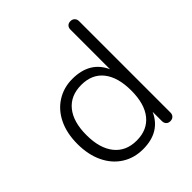

<svg xmlns="http://www.w3.org/2000/svg" viewBox="-198 -836 969 969"><g transform="rotate(-45 286.5 -351.5)"><path d="M390.6 -98.4Q432.1 -149.9 432.1 -244.9Q432.1 -339.8 391.1 -391.8Q350.1 -443.8 273.4 -443.8Q196.8 -443.8 154.8 -392.3Q112.8 -340.8 112.8 -246.3Q112.8 -151.9 154.8 -99.4Q196.8 -46.9 272.9 -46.9Q349.1 -46.9 390.6 -98.4ZM262.7 -497.1Q387.2 -497.1 432.1 -397V-679.2Q432.1 -693.4 440.2 -701.7Q448.2 -710 462.2 -710Q476.1 -710 484.6 -701.4Q493.2 -692.9 493.2 -679.2V-26.9Q493.2 -12.7 484.6 -4.4Q476.1 3.9 462.2 3.9Q448.2 3.9 440.2 -4.6Q432.1 -13.2 432.1 -26.9V-92.8Q387.2 6.8 265.1 6.8Q201.2 6.8 152.1 -24.7Q103 -56.2 75.9 -113.5Q48.8 -170.9 48.8 -246.6Q48.8 -322.3 75.9 -378.7Q103 -435.1 152.1 -466.1Q201.2 -497.1 262.7 -497.1Z"/></g></svg>

Font: Nunito-Light
Style: Regular
Weight: 300
Designer: Vernon Adams
Foundry: newtypography
Version: Version 3.000